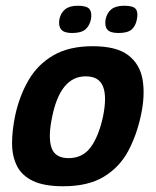

<svg xmlns="http://www.w3.org/2000/svg" viewBox="-20 -641 543 669"><path d="M200 8Q134 8 95 -10.5Q56 -29 39 -63Q22 -97 22 -141.5Q22 -186 33 -239Q48 -308 80 -362.5Q112 -417 166.5 -448.5Q221 -480 303 -480Q386 -480 427 -448.5Q468 -417 477 -362.5Q486 -308 471 -239Q456 -169 426 -113.5Q396 -58 341.5 -25Q287 8 200 8ZM219 -90Q268 -90 296 -128Q324 -166 339 -235Q353 -304 339 -339.5Q325 -375 279 -375Q234 -375 205 -339.5Q176 -304 162 -235Q147 -165 159 -127.5Q171 -90 219 -90ZM297 -574Q292 -551 277.5 -538.5Q263 -526 231 -526Q203 -526 193 -538.5Q183 -551 187 -574Q192 -597 207.5 -609Q223 -621 251 -621Q283 -621 292 -609Q301 -597 297 -574ZM457 -574Q453 -551 439 -538.5Q425 -526 393 -526Q363 -526 353.5 -538.5Q344 -551 348 -574Q353 -597 368.5 -609Q384 -621 413 -621Q445 -621 453.5 -609Q462 -597 457 -574Z"/></svg>

Font: Glory Thin
Style: Bold Italic
Weight: 700
Italic angle: -12°
Version: Version 1.011